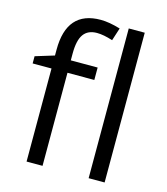

<svg xmlns="http://www.w3.org/2000/svg" viewBox="-113 -853 819 941"><g transform="rotate(15 296.0 -382.5)"><path d="M327.1 -472.2H190.9V0H109.9V-472.2H14.2V-508.8L109.9 -538.1V-567.9Q109.9 -765.1 282.2 -765.1Q324.7 -765.1 381.8 -748L360.8 -683.1Q314 -698.2 280.8 -698.2Q234.9 -698.2 212.9 -667.7Q190.9 -637.2 190.9 -569.8V-535.2H327.1ZM505.9 0H424.8V-759.8H505.9Z"/></g></svg>

Font: f08437224
Style: Regular
Weight: 400
Foundry: Ascender Corporation
Version: Version 1.10